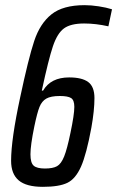

<svg xmlns="http://www.w3.org/2000/svg" viewBox="-20 -716 454 744"><path d="M23 -93Q23 -175 58 -338Q90 -489 112.5 -557Q135 -625 179.5 -660.5Q224 -696 308 -696Q333 -696 362.5 -691.5Q392 -687 414 -680L400 -614Q351 -625 306 -625Q254 -625 228 -606Q202 -587 185 -536.5Q168 -486 142 -365H147Q177 -416 248 -416Q298 -416 322 -398Q346 -380 346 -336Q346 -288 334 -221Q315 -118 294 -70.5Q273 -23 241 -7.5Q209 8 146 8Q82 8 52.5 -17Q23 -42 23 -93ZM253 -201Q268 -272 268 -302Q268 -328 255.5 -336Q243 -344 212 -344Q177 -344 159.5 -334Q142 -324 133 -301.5Q124 -279 113 -226Q98 -153 98 -118Q98 -85 110.5 -74Q123 -63 154 -63Q185 -63 201 -72Q217 -81 228.5 -109.5Q240 -138 253 -201Z"/></svg>

Font: Saira Ultra Condensed Medium
Style: Italic
Weight: 500
Width: 1
Italic angle: -12°
Designer: Hector Gatti with collaboration of the Omnibus-Type team
Foundry: Omnibus-Type
Version: Version 1.001; ttfautohint (v1.8)